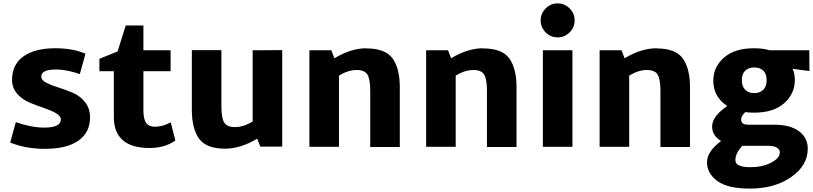

<svg xmlns="http://www.w3.org/2000/svg" viewBox="-20 -864 4786 1130"><path d="M242 12Q132 12 40 -25L73 -145Q166 -113 240 -113Q338 -113 338 -161Q338 -182 308.5 -198.5Q279 -215 237 -229Q195 -243 152.5 -261Q110 -279 80.5 -313Q51 -347 51 -393Q51 -485 118.5 -532.5Q186 -580 306 -580Q408 -580 483 -548L450 -428Q372 -455 311 -455Q223 -455 223 -414Q223 -392 252.5 -377Q282 -362 324 -349Q366 -336 408.5 -318Q451 -300 480.5 -263Q510 -226 510 -173Q510 -85 442 -36.5Q374 12 242 12Z M985 -144 1012 -37Q950 7 860 7Q754 7 702 -39.5Q650 -86 650 -173V-445H565V-518L672 -561L720 -714H824V-568H984V-445H824V-215Q824 -161 841.5 -139Q859 -117 895 -118Q941 -120 985 -144Z M1467 -568 1641 -569V-1H1512L1494 -48Q1396 11 1305 11Q1194 11 1151.5 -48Q1109 -107 1109 -218V-569H1283V-240Q1283 -170 1299.5 -143Q1316 -116 1363 -116Q1413 -116 1467 -149Z M2137 -580V-579Q2248 -579 2290.5 -520Q2333 -461 2333 -350V1H2159V-328Q2159 -398 2142.5 -425Q2126 -452 2079 -452Q2029 -452 1975 -419V0H1801V-568H1930L1948 -521Q2046 -580 2137 -580Z M2824 -580V-579Q2935 -579 2977.5 -520Q3020 -461 3020 -350V1H2846V-328Q2846 -398 2829.5 -425Q2813 -452 2766 -452Q2716 -452 2662 -419V0H2488V-568H2617L2635 -521Q2733 -580 2824 -580Z M3332.5 -673.5Q3303 -644 3262 -644Q3221 -644 3191.5 -673.5Q3162 -703 3162 -744Q3162 -785 3191.5 -814.5Q3221 -844 3262 -844Q3303 -844 3332.5 -814.5Q3362 -785 3362 -744Q3362 -703 3332.5 -673.5ZM3175 0V-568H3349V0Z M3845 -580V-579Q3956 -579 3998.5 -520Q4041 -461 4041 -350V1H3867V-328Q3867 -398 3850.5 -425Q3834 -452 3787 -452Q3737 -452 3683 -419V0H3509V-568H3638L3656 -521Q3754 -580 3845 -580Z M4743 -568 4744 -446 4645 -459Q4658 -429 4658 -393Q4658 -313 4595.5 -257Q4533 -201 4419 -201Q4390 -201 4366 -204Q4342 -180 4342 -162Q4342 -145 4352 -137.5Q4362 -130 4389 -130H4538Q4630 -130 4682 -92Q4734 -54 4734 11Q4734 110 4636.5 178Q4539 246 4394 246Q4262 246 4201.5 201Q4141 156 4141 92Q4141 27 4224 -34Q4171 -66 4171 -119Q4171 -179 4260 -240Q4178 -294 4178 -389Q4178 -469 4240.5 -524.5Q4303 -580 4417 -580Q4470 -580 4510 -568ZM4419 -467Q4386 -467 4366 -448Q4346 -429 4346 -392Q4346 -355 4366 -335.5Q4386 -316 4419 -316Q4452 -316 4472 -335.5Q4492 -355 4492 -392Q4492 -429 4472.5 -448Q4453 -467 4419 -467ZM4569 36H4570Q4570 -6 4498 -6H4361H4349Q4308 38 4308 78Q4308 120 4395 120Q4467 120 4518 93.5Q4569 67 4569 36Z"/></svg>

Font: Martel Sans Heavy
Style: Regular
Weight: 900
Designer: Dan Reynolds and Mathieu Réguer
Foundry: Dan Reynolds and Mathieu Réguer
Version: Version 1.001;PS 001.001;hotconv 1.0.70;makeotf.lib2.5.58329